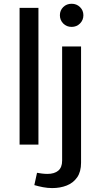

<svg xmlns="http://www.w3.org/2000/svg" viewBox="-20 -757 528 1005"><path d="M293.5 -677.2Q293.5 -702.6 311 -720Q328.6 -737.3 355 -737.3Q380.9 -737.3 398.7 -720Q416.5 -702.6 416.5 -677.2Q416.5 -651.9 398.7 -634Q380.9 -616.2 355 -616.2Q328.6 -616.2 311 -634Q293.5 -651.9 293.5 -677.2ZM159.7 211.9 173.8 147.5Q184.1 149.4 199.5 151.4Q214.8 153.3 228.5 153.3Q264.2 153.3 284.7 136.5Q305.2 119.6 305.2 84V-513.7H404.3V94.7Q404.3 142.1 383.8 171.4Q363.3 200.7 329.1 214.1Q294.9 227.5 253.4 227.5Q229.5 227.5 205.3 222.9Q181.2 218.3 159.7 211.9ZM181.2 0H82.5V-715.8H181.2Z"/></svg>

Font: Estedad-FD Medium
Style: Regular
Weight: 500
Designer: Amin Abedi
Version: Version 7.3